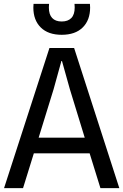

<svg xmlns="http://www.w3.org/2000/svg" viewBox="-20 -976 640 996"><path d="M599 0H501L445 -180.5H155.5L99.5 0H1L236.5 -727H364.5ZM298.5 -659.5 258 -513 180.5 -262H419.5L342.5 -513L301.5 -659.5ZM153 -937Q153 -943 154 -956H234.5Q233.5 -943 233.5 -937Q233.5 -901 250.5 -882.8Q267.5 -864.5 300 -864.5Q332.5 -864.5 350 -882.5Q367.5 -900.5 367.5 -937.5Q367.5 -943 366.5 -956H446.5Q447.5 -943 447.5 -937Q447.5 -871.5 409 -833.5Q370.5 -795.5 300 -795.5Q230 -795.5 191.5 -833.5Q153 -871.5 153 -937Z"/></svg>

Font: SplineSansMono30
Style: Regular
Weight: 400
Designer: Eben Sorkin, Mirko Velimirovic
Foundry: Sorkin Type
Version: Version 1.000